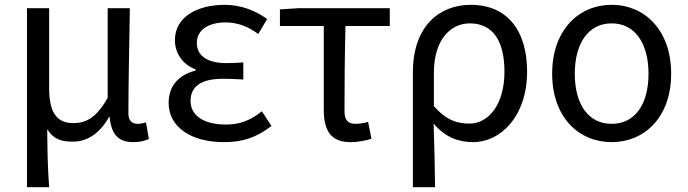

<svg xmlns="http://www.w3.org/2000/svg" viewBox="-20 -577 2857 797"><path d="M92 200H184C178 114 177 66 176 -41C202 2 237 11 282 11C341 11 394 -22 433 -92H435C442 -19 471 13 533 13C563 13 581 7 598 0L586 -69C572 -65 562 -63 552 -63C529 -63 513 -75 513 -106C513 -237 517 -396 519 -543H427V-171C377 -82 332 -66 283 -66C213 -66 184 -115 184 -210V-543H92Z M909 13C985 13 1041 -4 1107 -54L1067 -115C1016 -74 971 -60 918 -60C826 -60 771 -97 771 -158C771 -218 815 -250 905 -250C932 -250 958 -249 990 -247V-318C963 -316 943 -315 921 -315C834 -315 797 -350 797 -399C797 -455 849 -484 916 -484C966 -484 1010 -467 1052 -436L1089 -498C1039 -534 979 -557 913 -557C802 -557 706 -509 706 -410C706 -359 736 -310 792 -289V-284C730 -269 680 -227 680 -150C680 -49 774 13 909 13Z M1435 13C1469 13 1500 6 1522 -1L1508 -71C1490 -66 1473 -63 1455 -63C1425 -63 1410 -78 1410 -116C1410 -226 1411 -346 1414 -469H1598V-543H1219L1142 -538V-469H1324V-122C1324 -35 1353 13 1435 13Z M1694 200H1786C1785 103 1783 34 1780 -64C1829 -6 1885 13 1944 13C2058 13 2168 -94 2168 -280C2168 -451 2085 -557 1934 -557C1802 -557 1694 -466 1694 -278ZM1929 -64C1881 -64 1833 -76 1781 -137V-275C1781 -413 1851 -480 1930 -480C2031 -480 2074 -400 2074 -279C2074 -145 2009 -64 1929 -64Z M2519 13C2655 13 2766 -90 2766 -271C2766 -453 2655 -557 2519 -557C2383 -557 2272 -453 2272 -271C2272 -90 2383 13 2519 13ZM2519 -63C2422 -63 2366 -144 2366 -271C2366 -397 2422 -480 2519 -480C2616 -480 2672 -397 2672 -271C2672 -144 2616 -63 2519 -63Z"/></svg>

Font: GenYoGothic2 TW R
Style: Regular
Weight: 400
Version: Version 2.100;PS 2.1;hotconv 16.6.51;makeotf.lib2.5.65220 DE